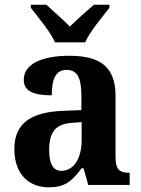

<svg xmlns="http://www.w3.org/2000/svg" viewBox="-20 -786 601 816"><path d="M214 -606H342C361 -651 416 -715 445 -753V-766H379C353 -742 305 -702 277 -673C249 -702 202 -742 177 -766H111V-753C140 -715 194 -651 214 -606ZM187 10C258 10 286 -17 327 -71H335L355 0H531V-52H527C485 -52 471 -68 471 -123V-378C471 -503 405 -549 274 -549C167 -549 81 -518 81 -447C81 -400 119 -381 200 -381C200 -449 216 -489 263 -489C313 -489 326 -448 326 -374V-318L250 -315C110 -310 41 -261 41 -153C41 -42 106 10 187 10ZM241 -60C205 -60 189 -91 189 -148C189 -221 213 -259 286 -264L327 -267V-191C327 -112 293 -60 241 -60Z"/></svg>

Font: Noto Serif Myanmar SemiCondensed
Style: Bold
Weight: 700
Width: 4
Designer: Ben Mitchell and the Monotype Design Team
Foundry: Monotype Imaging Inc.
Version: Version 2.106